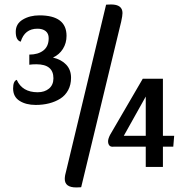

<svg xmlns="http://www.w3.org/2000/svg" viewBox="-20 -740 825 851"><path d="M450.2 -719.2Q451.7 -719.2 458.7 -719.7Q465.8 -720.2 472.2 -720.2Q522.9 -720.2 522.9 -682.1Q522.9 -670.4 517.1 -644L339.8 89.8Q338.4 89.8 331.5 90.3Q324.7 90.8 317.9 90.8Q267.1 90.8 267.1 53.2Q267.1 38.1 273.9 15.1ZM154.8 -671.9Q274.9 -671.9 274.9 -581.1Q274.9 -548.8 258.8 -523.2Q242.7 -497.6 214.8 -484.9Q252 -476.1 273.4 -453.4Q294.9 -430.7 294.9 -395Q294.9 -364.3 282.2 -340.6Q269.5 -316.9 247.6 -303Q225.6 -289.1 198 -282Q170.4 -274.9 138.2 -274.9Q95.2 -274.9 66.7 -293Q38.1 -311 38.1 -348.1Q38.1 -380.4 54.2 -386.2Q78.6 -331.1 147 -331.1Q177.7 -331.1 197.3 -347.4Q216.8 -363.8 216.8 -393.1Q216.8 -455.1 141.1 -455.1Q122.1 -455.1 109.9 -453.1V-498Q148.9 -498 172.4 -516.4Q195.8 -534.7 195.8 -570.8Q195.8 -591.3 182.4 -602.1Q168.9 -612.8 146 -612.8Q89.4 -612.8 71.8 -555.2Q49.8 -561.5 49.8 -599.1Q49.8 -634.8 81.1 -653.3Q112.3 -671.9 154.8 -671.9ZM702.1 -138.2H752L748 -89.8H702.1V0H626V-89.8H482.9Q470.7 -88.4 464.8 -95.2Q459 -102.1 459 -113.8Q459 -124.5 467.8 -142.1L612.8 -391.1H702.1ZM528.8 -138.2H626V-312Z"/></svg>

Font: Sansita Light
Style: Regular
Weight: 300
Designer: Pablo Cosgaya
Foundry: Omnibus-Type
Version: Version 1.006;hotconv 1.0.109;makeotfexe 2.5.65596